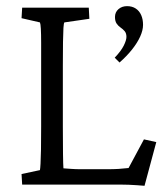

<svg xmlns="http://www.w3.org/2000/svg" viewBox="-20 -598 529 622"><path d="M448.2 3.9Q437.5 2.9 423.8 2Q410.2 1 396.5 0.5Q382.8 0 370.1 0H51.8L49.8 -34.2L109.4 -46.9Q110.4 -51.8 111.3 -67.9Q112.3 -84 112.8 -113.8Q113.3 -143.6 113.3 -188.5V-383.8Q113.3 -429.7 113.3 -459Q113.3 -488.3 112.3 -504.9Q111.3 -521.5 109.4 -525.4L49.8 -539.1L51.8 -573.2H267.6L269.5 -537.1L188.5 -525.4Q186.5 -522.5 185.5 -507.3Q184.6 -492.2 184.1 -462.4Q183.6 -432.6 183.6 -383.8V-188.5Q183.6 -139.6 184.1 -101.1Q184.6 -62.5 185.5 -52.7Q198.2 -51.8 211.9 -50.8Q225.6 -49.8 242.2 -49.8H327.1Q348.6 -49.8 364.3 -50.8Q379.9 -51.8 396.5 -53.7L446.3 -146.5L486.3 -137.7ZM367.2 -395.5 351.6 -411.1Q372.1 -432.6 380.9 -450.2Q389.6 -467.8 389.6 -478.5Q389.6 -490.2 383.8 -497.1Q377.9 -503.9 370.6 -508.8Q363.3 -513.7 357.9 -521.5Q352.5 -529.3 352.5 -543Q352.5 -558.6 363.8 -568.4Q375 -578.1 391.6 -578.1Q408.2 -578.1 419.9 -570.3Q431.6 -562.5 437.5 -548.8Q443.4 -535.2 443.4 -517.6Q443.4 -500 434.1 -479.5Q424.8 -459 407.7 -437.5Q390.6 -416 367.2 -395.5Z"/></svg>

Font: Crimson Pro Light
Style: Regular
Weight: 300
Designer: Jacques Le Bailly
Foundry: Baron von Fonthausen
Version: Version 1.003